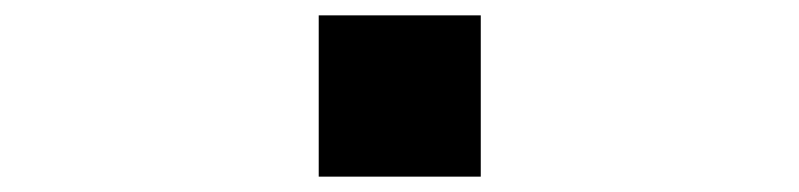

<svg xmlns="http://www.w3.org/2000/svg" viewBox="-20 -506 1040 250"><path d="M606 -486V-276H395V-486Z"/></svg>

Font: Chokokutai
Style: Regular
Weight: 400
Designer: 108号,108go
Foundry: Font Zone 108
Version: Version 1.000; ttfautohint (v1.8.3)